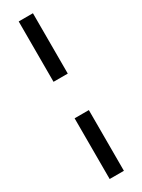

<svg xmlns="http://www.w3.org/2000/svg" viewBox="-229 -752 676 912"><g transform="rotate(-30 109.5 -296.0)"><path d="M70.3 -196.3H148.4V136.7H70.3ZM148.4 -727.5V-396.5H70.3V-727.5Z"/></g></svg>

Font: Inter Tight
Style: Regular
Weight: 400
Designer: Rasmus Andersson
Foundry: rsms
Version: Version 3.002